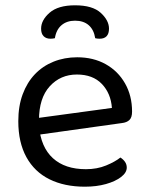

<svg xmlns="http://www.w3.org/2000/svg" viewBox="-20 -691 559 724"><path d="M104 -180 100 -243 402 -284Q398 -339 364 -374.5Q330 -410 270 -410Q208 -410 167.5 -365.5Q127 -321 127 -238V-216Q134 -136 179.5 -94.5Q225 -53 304 -53Q346 -53 380 -67Q414 -81 434 -97Q445 -90 451.5 -80.5Q458 -71 458 -59Q458 -40 436.5 -23.5Q415 -7 379.5 3Q344 13 300 13Q223 13 166.5 -15Q110 -43 79.5 -98.5Q49 -154 49 -234Q49 -291 65.5 -335.5Q82 -380 111.5 -411Q141 -442 182 -458.5Q223 -475 271 -475Q332 -475 378.5 -449Q425 -423 451.5 -376.5Q478 -330 478 -270Q478 -248 468 -238.5Q458 -229 440 -227ZM263 -613Q232 -613 212 -596Q192 -579 187 -547Q183 -546 179 -545.5Q175 -545 170 -545Q154 -545 144.5 -554.5Q135 -564 135 -583Q135 -615 167 -643Q199 -671 263 -671Q329 -671 360 -642.5Q391 -614 391 -583Q391 -564 382 -554.5Q373 -545 356 -545Q351 -545 346.5 -545.5Q342 -546 339 -547Q334 -579 314.5 -596Q295 -613 263 -613Z"/></svg>

Font: Baloo Tamma 2
Style: Regular
Weight: 400
Designer: Divya Kowshik, Shuchita Grover and Ek Type
Foundry: Ek Type
Version: Version 1.700